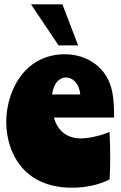

<svg xmlns="http://www.w3.org/2000/svg" viewBox="-20 -861 562 892"><path d="M510 -315C510 -403 504 -466 466 -519C426 -575 359 -609 280 -609C242 -609 205 -601 172 -586C59 -535 9 -402 9 -295C9 -223 32 -105 134 -37C191 0 255 11 314 11C380 11 438 -2 489 -27C491 -55 492 -88 492 -122C492 -165 491 -210 489 -248C457 -234 399 -218 356 -218C286 -218 247 -258 230 -315ZM287 -501C317 -501 348 -475 353 -422H222C230 -480 259 -501 287 -501ZM270 -841H124L252 -650H343Z"/></svg>

Font: Ranchers
Style: Regular
Weight: 400
Designer: Pablo Impallari, Brenda Gallo
Foundry: Pablo Impallari, Brenda Gallo
Version: Version 1.000